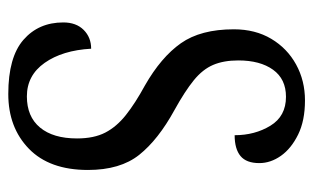

<svg xmlns="http://www.w3.org/2000/svg" viewBox="-170 -594 774 475"><g transform="rotate(90 217.5 -357.0)"><path d="M213 10Q122 10 79 -27.5Q36 -65 36 -126Q36 -158 54.5 -176.5Q73 -195 101 -195Q105 -124 136 -80Q167 -36 219 -36Q269 -36 296 -68.5Q323 -101 323 -160Q323 -202 308.5 -230Q294 -258 265 -281Q236 -304 192 -328Q122 -368 87.5 -417Q53 -466 53 -548Q53 -601 76.5 -640.5Q100 -680 140 -702Q180 -724 229 -724Q279 -724 313.5 -707Q348 -690 366 -664.5Q384 -639 384 -611Q384 -579 366.5 -564.5Q349 -550 315 -550Q315 -600 291.5 -638.5Q268 -677 220 -677Q176 -677 153 -645Q130 -613 130 -559Q130 -523 141 -497Q152 -471 179 -449Q206 -427 253 -401Q326 -361 363.5 -314Q401 -267 401 -187Q401 -92 348.5 -41Q296 10 213 10Z"/></g></svg>

Font: Noto Serif Tamil ExtraCondensed
Style: Regular
Weight: 400
Width: 2
Designer: Indian Type Foundry, Tom Grace, and the Monotype Design Team
Foundry: Monotype Imaging Inc.
Version: Version 2.004; ttfautohint (v1.8.4.7-5d5b)